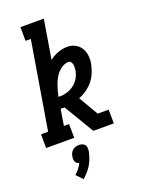

<svg xmlns="http://www.w3.org/2000/svg" viewBox="-185 -817 865 1153"><g transform="rotate(-20 247.0 -241.0)"><path d="M-6 0V-88H39L132 -647H98V-735H247L206 -486Q231 -506 261 -517Q291 -528 321 -528Q347 -528 369.5 -516.5Q392 -505 405.5 -484.5Q419 -464 422.5 -438.5Q426 -413 422 -387Q417 -360 406.5 -332.5Q396 -305 378 -282Q360 -259 335 -241Q310 -223 283 -213L356 -88H426L427 0H296L182 -191H175Q171 -191 166.5 -191.5Q162 -192 157 -192L140 -88H173L174 0ZM180 -263Q203 -263 227.5 -271Q252 -279 272 -295Q292 -311 304 -333.5Q316 -356 320 -380Q321 -389 321 -398.5Q321 -408 319 -417Q317 -426 311.5 -433Q306 -440 296 -440Q278 -440 260 -430Q242 -420 228.5 -405Q215 -390 205.5 -372.5Q196 -355 189.5 -337Q183 -319 178 -300.5Q173 -282 169 -264Q172 -264 174.5 -263.5Q177 -263 180 -263ZM142 253 104 212Q119 200 131 184.5Q143 169 150 153Q143 151 136.5 146Q130 141 127 134Q124 127 123.5 119Q123 111 125 103Q126 92 131 81.5Q136 71 144.5 64Q153 57 163.5 53.5Q174 50 185 50Q196 50 205.5 53.5Q215 57 221.5 64Q228 71 229 81.5Q230 92 229 103Q225 123 218 144Q211 165 200 184.5Q189 204 174 221Q159 238 142 253Z"/></g></svg>

Font: Iosevka Curly Slab Semibold
Style: Italic
Weight: 600
Italic angle: -9°
Monospace: yes
Designer: Belleve Invis
Foundry: Belleve Invis
Version: Version 22.1.2; ttfautohint (v1.8.4)